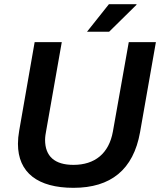

<svg xmlns="http://www.w3.org/2000/svg" viewBox="-20 -888 767 920"><path d="M397 -736H503L634 -865V-868H502ZM332 12C511 12 619 -75 651 -254L727 -686H597L521 -258C502 -152 434 -98 332 -98C242 -98 196 -139 196 -218C196 -231 199 -251 201 -260L276 -686H146L72 -262C68 -240 66 -218 66 -199C66 -60 162 12 332 12Z"/></svg>

Font: Archivo SemiBold
Style: Italic
Weight: 600
Italic angle: -10°
Designer: Hector Gatti
Foundry: Omnibus-Type
Version: Version 2.001